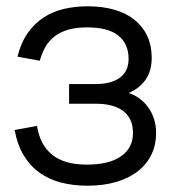

<svg xmlns="http://www.w3.org/2000/svg" viewBox="-20 -575 556 610"><path d="M257.5 15Q212 15 173.2 4.8Q134.5 -5.5 104.8 -27Q75 -48.5 55 -82Q35 -115.5 26.5 -162L97.5 -175Q107 -114.5 146 -83.2Q185 -52 255 -52Q327.5 -52 365 -78.8Q402.5 -105.5 402.5 -152.5Q402.5 -178 393.5 -195.8Q384.5 -213.5 368.5 -224.5Q352.5 -235.5 331 -240.5Q309.5 -245.5 284.5 -245.5H199.5V-308H284.5Q333 -308 360.8 -328.2Q388.5 -348.5 388.5 -388Q388.5 -435.5 356.2 -461.8Q324 -488 256 -488Q221.5 -488 196.2 -480.5Q171 -473 153.2 -459.2Q135.5 -445.5 124.2 -425.8Q113 -406 106.5 -382L35.5 -395Q47 -440.5 68.8 -471Q90.5 -501.5 119.8 -520.2Q149 -539 184.5 -547Q220 -555 258 -555Q306.5 -555 344.5 -543.8Q382.5 -532.5 408.5 -511.2Q434.5 -490 448.2 -459.8Q462 -429.5 462 -392Q462 -349.5 442.5 -321.8Q423 -294 388.5 -279.5Q406.5 -274 422.5 -262.5Q438.5 -251 450.5 -234.5Q462.5 -218 469.2 -197.2Q476 -176.5 476 -152.5Q476 -115.5 461.5 -84.8Q447 -54 419 -31.8Q391 -9.5 350.2 2.8Q309.5 15 257.5 15Z"/></svg>

Font: Vela Sans
Style: Regular
Weight: 400
Designer: Principal design: Mikhail Sharanda - project Manrope.
Design modification: Ravid Balaliev
Foundry: Mikhail Sharanda
Version: Version 1.001;August 23, 2023;FontCreator 14.0.0.2901 64-bit